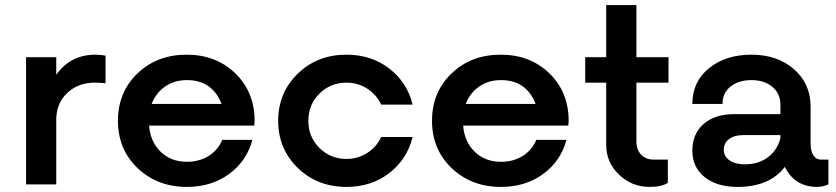

<svg xmlns="http://www.w3.org/2000/svg" viewBox="-20 -725 3286 755"><path d="M355 -510Q376.2 -510 395 -506.2V-397.5Q370 -400 352.5 -400Q287.5 -400 244.4 -359.4Q201.2 -318.8 201.2 -253.8V0H82.5V-500H201.2V-431.2Q257.5 -510 355 -510Z M981.2 -252.5 980 -231.2H566.2Q571.2 -167.5 611.9 -128.1Q652.5 -88.8 715 -88.8Q763.8 -88.8 800.6 -111.9Q837.5 -135 853.8 -175H972.5Q950 -91.2 880.6 -40.6Q811.2 10 715 10Q598.8 10 521.2 -63.8Q443.8 -137.5 443.8 -250Q443.8 -362.5 520.6 -436.2Q597.5 -510 713.8 -510Q828.8 -510 904.4 -437.5Q980 -365 981.2 -252.5ZM715 -410Q665 -410 628.8 -384.4Q592.5 -358.8 576.2 -316.2H851.2Q815 -410 715 -410Z M1342.5 10Q1227.5 10 1150.6 -65Q1073.8 -140 1073.8 -250Q1073.8 -360 1150.6 -435Q1227.5 -510 1342.5 -510Q1440 -510 1510.6 -455.6Q1581.2 -401.2 1602.5 -313.8H1478.8Q1461.2 -352.5 1424.4 -376.2Q1387.5 -400 1342.5 -400Q1280 -400 1236.2 -356.9Q1192.5 -313.8 1192.5 -250Q1192.5 -186.2 1236.2 -143.1Q1280 -100 1342.5 -100Q1387.5 -100 1424.4 -123.8Q1461.2 -147.5 1478.8 -186.2H1602.5Q1581.2 -98.8 1510.6 -44.4Q1440 10 1342.5 10Z M2216.2 -252.5 2215 -231.2H1801.2Q1806.2 -167.5 1846.9 -128.1Q1887.5 -88.8 1950 -88.8Q1998.8 -88.8 2035.6 -111.9Q2072.5 -135 2088.8 -175H2207.5Q2185 -91.2 2115.6 -40.6Q2046.2 10 1950 10Q1833.8 10 1756.2 -63.8Q1678.8 -137.5 1678.8 -250Q1678.8 -362.5 1755.6 -436.2Q1832.5 -510 1948.8 -510Q2063.8 -510 2139.4 -437.5Q2215 -365 2216.2 -252.5ZM1950 -410Q1900 -410 1863.8 -384.4Q1827.5 -358.8 1811.2 -316.2H2086.2Q2050 -410 1950 -410Z M2608.8 -400H2482.5V-168.8Q2482.5 -136.2 2501.2 -116.9Q2520 -97.5 2548.8 -97.5H2606.2V-6.2Q2582.5 10 2533.8 10Q2465 10 2414.4 -38.1Q2363.8 -86.2 2363.8 -155V-400H2281.2V-500H2363.8V-705H2482.5V-500H2608.8Z M3207.5 -97.5H3237.5V0Q3215 10 3193.8 10Q3105 10 3066.2 -68.8Q3006.2 10 2880 10Q2798.8 10 2750.6 -28.8Q2702.5 -67.5 2702.5 -132.5Q2702.5 -198.8 2746.9 -237.5Q2791.2 -276.2 2867.5 -276.2H3048.8V-312.5Q3048.8 -357.5 3016.9 -383.8Q2985 -410 2935 -410Q2885 -410 2853.1 -385Q2821.2 -360 2821.2 -316.2H2702.5Q2702.5 -403.8 2768.1 -456.9Q2833.8 -510 2935 -510Q3036.2 -510 3101.9 -453.1Q3167.5 -396.2 3167.5 -305V-161.2Q3167.5 -130 3178.8 -113.8Q3190 -97.5 3207.5 -97.5ZM2910 -78.8Q2962.5 -78.8 3000 -106.9Q3037.5 -135 3048.8 -182.5V-193.8H2902.5Q2867.5 -193.8 2846.9 -178.1Q2826.2 -162.5 2826.2 -136.2Q2826.2 -110 2848.8 -94.4Q2871.2 -78.8 2910 -78.8Z"/></svg>

Font: Now Alt Medium
Style: Regular
Weight: 500
Designer: Alfredo Marco Pradil
Foundry: Alfredo Marco Pradil
Version: Version 1.002;PS 001.002;hotconv 1.0.88;makeotf.lib2.5.64775